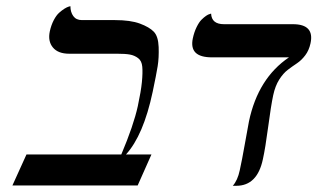

<svg xmlns="http://www.w3.org/2000/svg" viewBox="-20 -598 1023 619"><path d="M351.1 -533.2Q400.4 -533.2 430.9 -522Q461.4 -510.7 475.8 -495.8Q490.2 -481 491.5 -446.3Q492.7 -411.6 488.3 -384.5Q483.9 -357.4 472.2 -301.8Q442.4 -161.6 386.2 -100.1H468.3L423.8 0H20L65.4 -100.1H371.1Q410.6 -193.4 424.3 -255.9Q434.6 -303.7 437.5 -333.7Q440.4 -363.8 438.7 -382.8Q437 -401.9 425.3 -410.6Q413.6 -419.4 398.9 -422.1Q384.3 -424.8 357.4 -424.8H203.1Q167 -424.8 150.4 -445.1Q133.8 -465.3 140.6 -497.1Q145 -517.1 153.3 -533Q161.6 -548.8 170.7 -556.9Q179.7 -564.9 188 -570.1Q196.3 -575.2 201.7 -576.7L207 -578.1Q207 -559.1 216.3 -546.1Q225.6 -533.2 244.1 -533.2Z M860.8 -291Q853.5 -256.8 844.5 -188.5Q835.4 -120.1 827.6 -85Q809.6 1 741.7 1H730.5Q746.1 -16.6 752.9 -48.8Q760.3 -82 769.3 -133.5Q778.3 -185.1 782.7 -207Q812 -345.7 911.6 -413.1H663.6Q626 -413.1 610.6 -428.2Q595.2 -443.4 601.6 -474.1Q606 -494.6 613.8 -510.5Q621.6 -526.4 629.4 -534.2Q637.2 -542 644.3 -546.9Q651.4 -551.8 656.2 -552.7L660.6 -554.2Q662.1 -520 702.1 -520H924.3Q994.6 -520 981 -458Q976.1 -435.5 964.1 -419.7Q952.1 -403.8 937.5 -394Q922.9 -384.3 908 -373Q893.1 -361.8 880.1 -341.3Q867.2 -320.8 860.8 -291Z"/></svg>

Font: Linux Biolinum
Style: Italic
Weight: 400
Italic angle: -12°
Designer: Philipp H. Poll
Foundry: Philipp H. Poll
Version: Version 1.1.3 ; ttfautohint (v0.9)